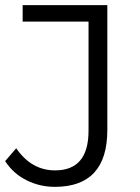

<svg xmlns="http://www.w3.org/2000/svg" viewBox="-24 -720 545 746"><path d="M189 6Q130 6 78.5 -20Q27 -46 -4 -94L39 -144Q98 -58 190 -58Q320 -58 320 -212V-636H64V-700H393V-215Q393 6 189 6Z"/></svg>

Font: Montserrat
Style: Regular
Weight: 400
Designer: Julieta Ulanovsky
Foundry: Julieta Ulanovsky
Version: Version 9.000; ttfautohint (v1.8.4.7-5d5b)